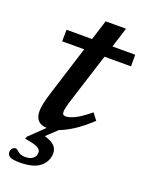

<svg xmlns="http://www.w3.org/2000/svg" viewBox="-159 -706 781 1018"><g transform="rotate(20 232.0 -197.0)"><path d="M82 232.5Q42.5 232.5 27.5 224Q12.5 215.5 12.5 199Q12.5 187 20 178Q27.5 169 39 169Q45 169 59.2 182Q73.5 195 99 195Q128.5 195 143.8 182.2Q159 169.5 159 148.5Q159 133 140.2 122.5Q121.5 112 68 104L71.5 91.5L155 11Q123.5 10.5 106 -7.2Q88.5 -25 88.5 -61.5Q88.5 -78.5 94 -104.2Q99.5 -130 112.5 -172L199.5 -448.5H75L76 -514H220L255.5 -627H370.5L335 -514H463.5V-448.5H314L229 -181.5Q218.5 -149 214 -129.8Q209.5 -110.5 209.5 -101.5Q209.5 -88.5 214.5 -84.5Q219.5 -80.5 229.5 -80.5Q246 -80.5 275.8 -93.8Q305.5 -107 360.5 -151.5L389 -114Q337.5 -66 295.5 -39.2Q253.5 -12.5 220 -0.5L160.5 55.5Q201.5 67 217.8 84.8Q234 102.5 234 125Q234 170.5 198 201.5Q162 232.5 82 232.5Z"/></g></svg>

Font: Newsreader 6pt Medium
Style: Italic
Weight: 500
Italic angle: -17°
Designer: Hugues Gentile
Foundry: Production Type
Version: Version 1.003; ttfautohint (v1.8.3)